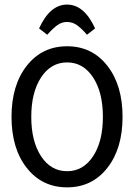

<svg xmlns="http://www.w3.org/2000/svg" viewBox="-20 -805 580 830"><path d="M391.1 -682.1 356 -654.8Q331.5 -683.1 312.3 -696.5Q293 -710 270 -710Q247.1 -710 228.3 -696.5Q209.5 -683.1 184.1 -654.8L148.9 -682.1Q195.8 -785.2 270 -785.2Q344.2 -785.2 391.1 -682.1ZM157.7 -470.5Q115.2 -405.8 115.2 -299.8Q115.2 -193.8 157.7 -129.4Q200.2 -64.9 270 -64.9Q339.8 -64.9 382.3 -129.4Q424.8 -193.8 424.8 -299.8Q424.8 -405.8 382.3 -470.5Q339.8 -535.2 270 -535.2Q200.2 -535.2 157.7 -470.5ZM95.9 -78.9Q29.8 -162.6 29.8 -299.8Q29.8 -437 95.9 -521Q162.1 -605 270 -605Q377.9 -605 443.8 -521Q509.8 -437 509.8 -299.8Q509.8 -162.6 443.8 -78.9Q377.9 4.9 270 4.9Q162.1 4.9 95.9 -78.9Z"/></svg>

Font: Nikodecs
Style: Medium
Weight: 500
Version: Version 0.29